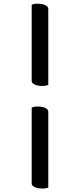

<svg xmlns="http://www.w3.org/2000/svg" viewBox="-20 -935 443 1062"><path d="M155.3 -908.2Q166 -914.6 182.9 -914.6Q199.7 -914.6 210 -912.8Q220.2 -911.1 228.5 -907.2Q247.1 -899.4 247.1 -885.7V-465.3Q232.9 -459.5 217.8 -459.5Q202.6 -459.5 192.4 -461.2Q182.1 -462.9 173.8 -466.8Q155.3 -474.6 155.3 -486.8ZM155.3 -339.4Q166 -345.7 182.9 -345.7Q199.7 -345.7 210 -344Q220.2 -342.3 228.5 -338.9Q247.1 -330.6 247.1 -316.9V102.5Q232.4 107.9 217.8 107.9Q203.1 107.9 192.6 106.2Q182.1 104.5 173.8 100.6Q155.3 92.8 155.3 80.6Z"/></svg>

Font: Quando
Style: Regular
Weight: 400
Version: Version 1.002